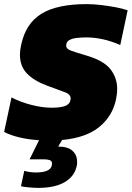

<svg xmlns="http://www.w3.org/2000/svg" viewBox="-43 -674 641 934"><path d="M142 240Q124 240 97 237.5Q70 235 59 232L75 157Q102 165 132 165Q210 165 210 122Q210 109 199 105Q188 101 170 101H101L147 8Q96 5 52 -5.5Q8 -16 -23 -32L13 -200Q55 -178 108.5 -164Q162 -150 209 -150Q249 -150 272.5 -158Q296 -166 300 -188Q305 -213 275 -224.5Q245 -236 187 -257Q122 -281 88 -316.5Q54 -352 54 -408Q54 -431 60 -456Q82 -560 158.5 -607Q235 -654 378 -654Q412 -654 449.5 -649.5Q487 -645 521 -638.5Q555 -632 578 -624L542 -455Q496 -475 455 -483.5Q414 -492 379 -492Q354 -492 331 -489.5Q308 -487 293.5 -478.5Q279 -470 279 -452Q279 -436 302.5 -427.5Q326 -419 377 -404Q462 -379 494.5 -337Q527 -295 527 -242Q527 -216 521 -189Q504 -109 440 -56.5Q376 -4 259 7L240 39Q287 39 309.5 59.5Q332 80 332 112Q332 117 332 122.5Q332 128 330 134Q320 183 272.5 211.5Q225 240 142 240Z"/></svg>

Font: Kanit ExtraBold
Style: Italic
Weight: 800
Italic angle: -12°
Designer: Katatrad Team
Foundry: CadsonDemak
Version: Version 2.000; ttfautohint (v1.8.3)